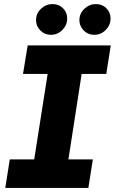

<svg xmlns="http://www.w3.org/2000/svg" viewBox="-20 -923 564 943"><path d="M6 0 28 -140H148L214 -560H93L116 -700H524L502 -560H381L316 -140H436L414 0ZM443 -752Q412 -752 391 -773.5Q370 -795 370 -824Q370 -857 394.5 -880Q419 -903 451 -903Q482 -903 502.5 -882.5Q523 -862 523 -832Q523 -800 499.5 -776Q476 -752 443 -752ZM230 -752Q199 -752 178 -773.5Q157 -795 157 -824Q157 -857 181.5 -880Q206 -903 238 -903Q269 -903 289.5 -882.5Q310 -862 310 -832Q310 -800 286.5 -776Q263 -752 230 -752Z"/></svg>

Font: MuseoModerno
Style: Bold Italic
Weight: 700
Italic angle: -9°
Designer: Pablo Cosgaya, Héctor Gatti, Marcela Romero, and the Authors of The MuseoModerno Project.
Foundry: Omnibus-Type Team
Version: Version 1.003